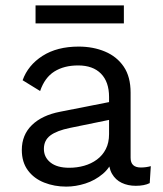

<svg xmlns="http://www.w3.org/2000/svg" viewBox="-20 -683 606 713"><path d="M385 -323Q385 -379 355 -409.5Q325 -440 270 -440Q218 -440 182 -417.5Q146 -395 129 -345L64 -385Q84 -441 138 -475.5Q192 -510 272 -510Q326 -510 370 -491.5Q414 -473 439.5 -435.5Q465 -398 465 -339V-97Q465 -61 503 -61Q522 -61 540 -66L536 -3Q516 7 484 7Q455 7 432 -4Q409 -15 396 -37.5Q383 -60 384 -94L403 -101Q391 -62 362 -37.5Q333 -13 297 -1.5Q261 10 226 10Q182 10 144 -5Q106 -20 83.5 -50.5Q61 -81 61 -126Q61 -182 98.5 -218.5Q136 -255 203 -268L401 -307V-241L240 -208Q191 -198 167 -180Q143 -162 143 -130Q143 -99 167.5 -79.5Q192 -60 237 -60Q266 -60 292.5 -67.5Q319 -75 340 -90.5Q361 -106 373 -129.5Q385 -153 385 -185ZM440 -663V-596H112V-663Z"/></svg>

Font: Work Sans
Style: Regular
Weight: 400
Designer: Wei Huang
Foundry: Wei Huang
Version: Version 2.006; ttfautohint (v1.8.1.43-b0c9)